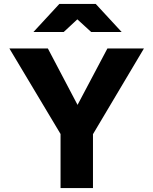

<svg xmlns="http://www.w3.org/2000/svg" viewBox="-20 -963 785 983"><path d="M456 0H290V-277L28 -715H225L377 -426L530 -715H717L456 -276ZM603 -799H447L376 -864L306 -799H151L284 -943H470Z"/></svg>

Font: Wix Madefor Text ExtraBold
Style: Regular
Weight: 800
Designer: Dalton Maag Ltd
Foundry: Dalton Maag Ltd
Version: Version 3.100